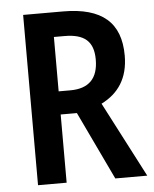

<svg xmlns="http://www.w3.org/2000/svg" viewBox="-52 -758 643 802"><g transform="rotate(-5 269.5 -357.0)"><path d="M242 -714H75V0H195V-286H263L399 0H533L369 -316C441 -352 483 -413 483 -508C483 -646 406 -714 242 -714ZM239 -611C322 -611 361 -579 361 -502C361 -423 322 -383 244 -383H195V-611Z"/></g></svg>

Font: Noto Sans Thai Cond SemBd
Style: Regular
Weight: 600
Width: 3
Designer: Monotype Design Team
Foundry: Monotype Imaging Inc.
Version: Version 2.002